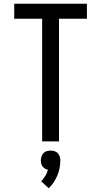

<svg xmlns="http://www.w3.org/2000/svg" viewBox="-20 -755 540 1025"><path d="M205 0V-655H56V-735H444V-655H295V0ZM240 250 200 213Q212 200 221.5 184.5Q231 169 236 151Q228 150 220.5 145.5Q213 141 207.5 134Q202 127 200 118.5Q198 110 198 101Q198 90 201.5 80Q205 70 212 62.5Q219 55 229.5 52Q240 49 250 49Q260 49 270.5 52Q281 55 288 62.5Q295 70 298.5 80Q302 90 302 101Q302 122 298 142.5Q294 163 286 182Q278 201 266.5 218.5Q255 236 240 250Z"/></svg>

Font: Iosevka Medium
Style: Regular
Weight: 500
Monospace: yes
Designer: Belleve Invis
Foundry: Belleve Invis
Version: Version 32.5.0; ttfautohint (v1.8.4)